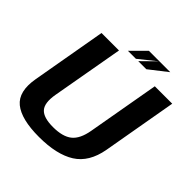

<svg xmlns="http://www.w3.org/2000/svg" viewBox="-211 -949 1107 1107"><g transform="rotate(45 342.5 -396.0)"><path d="M277 4Q421 4 502.2 -47.2Q583.5 -98.5 605 -219L685 -675H543L465.5 -235Q452 -157 412.2 -125.2Q372.5 -93.5 294 -93.5Q216.5 -93.5 188 -125.5Q159.5 -157.5 173 -235L251 -675H108.5L28.5 -219Q7 -98.5 70 -47.2Q133 4 277 4ZM373 -710H439L548.5 -795.5H460ZM288.5 -710H354L460.5 -795.5H374Z"/></g></svg>

Font: Anybody Thin SemiBold
Style: Italic
Weight: 600
Italic angle: -10°
Version: Version 1.113;gftools[0.9.25]